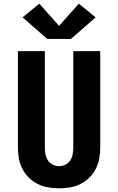

<svg xmlns="http://www.w3.org/2000/svg" viewBox="-20 -1012 640 1040"><path d="M300 8Q270 8 240.5 3Q211 -2 184 -15.5Q157 -29 135.5 -50.5Q114 -72 100.5 -99Q87 -126 82 -155.5Q77 -185 77 -215V-735H223V-215Q223 -197 226 -178.5Q229 -160 238.5 -144.5Q248 -129 265 -120.5Q282 -112 300 -112Q318 -112 335 -120.5Q352 -129 361.5 -144.5Q371 -160 374 -178.5Q377 -197 377 -215V-735H523V-215Q523 -185 518 -155.5Q513 -126 499.5 -99Q486 -72 464.5 -50.5Q443 -29 416 -15.5Q389 -2 359.5 3Q330 8 300 8ZM364 -801H236L102 -918L193 -992L300 -872L407 -992L498 -918Z"/></svg>

Font: Iosevka Custom Heavy Extended
Style: Regular
Weight: 900
Width: 7
Monospace: yes
Designer: Belleve Invis
Foundry: Belleve Invis
Version: Version 11.2.4; ttfautohint (v1.8.4)